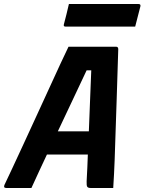

<svg xmlns="http://www.w3.org/2000/svg" viewBox="-33 -933 717 953"><path d="M123 0H-2Q-17 0 -11 -15Q2 -42 26.5 -94.5Q51 -147 82 -214Q113 -281 146 -353Q179 -425 210.5 -493.5Q242 -562 267 -616.5Q292 -671 307 -701H544Q553 -701 554 -690Q551 -576 546 -436.5Q541 -297 536 -137Q535 -104 533 -69.5Q531 -35 529 0H416Q405 0 400.5 -5.5Q396 -11 397 -33Q399 -69 400.5 -102Q402 -135 403 -166H200Q182 -128 163 -87Q144 -46 123 0ZM397 -584Q366 -517 331 -444Q296 -371 254 -281H408Q411 -362 414 -434.5Q417 -507 420 -584ZM309 -913H655Q666 -913 664 -902Q657 -876 651 -851.5Q645 -827 638 -801H292Q281 -801 284 -812Q291 -838 297 -862.5Q303 -887 309 -913Z"/></svg>

Font: Recursive Sn Lnr St
Style: Bold Italic
Weight: 700
Italic angle: -15°
Version: Version 1.079;hotconv 1.0.112;makeotfexe 2.5.65598; ttfautoh